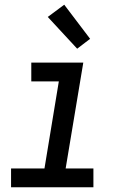

<svg xmlns="http://www.w3.org/2000/svg" viewBox="-20 -796 540 816"><path d="M27 0V-80H169L230 -450H113V-530H334L259 -80H377V0ZM308 -589 183 -724 253 -776 363 -631Z"/></svg>

Font: Iosevka Curly Medium Oblique
Style: Regular
Weight: 500
Italic angle: -9°
Monospace: yes
Designer: Belleve Invis
Foundry: Belleve Invis
Version: Version 11.1.0; ttfautohint (v1.8.3)